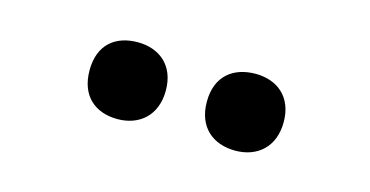

<svg xmlns="http://www.w3.org/2000/svg" viewBox="-32 -845 619 321"><g transform="rotate(15 277.0 -684.5)"><path d="M112 -685C112 -640 140 -618 178 -618C215 -618 244 -641 244 -685C244 -729 215 -751 178 -751C140 -751 112 -730 112 -685ZM315 -685C315 -641 343 -618 382 -618C419 -618 448 -641 448 -685C448 -729 419 -751 382 -751C344 -751 315 -730 315 -685Z"/></g></svg>

Font: Noto Sans Myanmar UI SemiCondensed
Style: Bold
Weight: 700
Width: 4
Designer: Monotype Design Team
Foundry: Monotype Imaging Inc.
Version: Version 2.103